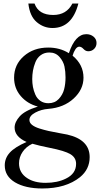

<svg xmlns="http://www.w3.org/2000/svg" viewBox="-20 -810 568 1090"><path d="M220 260Q124 260 65 225Q7 190 7 129Q7 88 35.5 56.5Q64 25 131 -4Q63 -34 63 -86Q63 -117 92 -149.5Q121 -182 195 -205Q135 -221 97.5 -265Q60 -309 60 -369Q60 -443 115.5 -491.5Q171 -540 254 -540Q320 -540 371 -508Q407 -616 470 -616Q494 -616 511 -602Q528 -588 528 -566Q528 -546 514.5 -532.5Q501 -519 481 -519Q466 -519 454 -532Q442 -545 430 -545Q418 -545 408 -530Q398 -515 392 -494Q454 -443 454 -369Q454 -302 398 -250.5Q342 -199 255 -192Q214 -189 180.5 -171Q147 -153 147 -129Q147 -113 162 -101Q177 -89 204 -80.5Q231 -72 255.5 -66.5Q280 -61 314 -55Q348 -49 362 -46Q489 -17 489 82Q489 151 434 196Q354 260 220 260ZM261 29Q201 17 164 6Q129 22 108.5 52Q88 82 88 117Q88 171 134 201Q174 228 239 228Q306 228 354 204Q412 176 412 120Q412 85 380 65.5Q348 46 261 29ZM255 -224Q291 -224 313.5 -248Q336 -272 344 -303Q352 -334 352 -371Q352 -404 346 -432.5Q340 -461 318 -486.5Q296 -512 260 -512Q232 -512 211.5 -497Q191 -482 181 -457Q171 -432 167 -408.5Q163 -385 163 -361Q163 -338 167 -316.5Q171 -295 180.5 -273Q190 -251 209 -237.5Q228 -224 255 -224ZM141 -790H176Q199 -725 282 -725Q358 -725 391 -790H425Q389 -651 278 -651Q228 -651 188.5 -684.5Q149 -718 141 -790Z"/></svg>

Font: Libre Caslon Text
Style: Regular
Weight: 400
Designer: Pablo Impallari, Rodrigo Fuenzalida
Foundry: Pablo Impallari, Rodrigo Fuenzalida
Version: Version 1.002